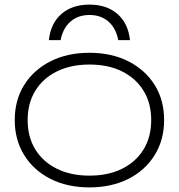

<svg xmlns="http://www.w3.org/2000/svg" viewBox="-20 -801 776 833"><path d="M368 12Q272 12 199 -25Q126 -62 85 -128Q44 -194 44 -280Q44 -367 85 -432.5Q126 -498 199 -535Q272 -572 368 -572Q464 -572 537 -535Q610 -498 651 -432.5Q692 -367 692 -280Q692 -194 651 -128Q610 -62 537 -25Q464 12 368 12ZM368 -39Q450 -39 510 -69Q570 -99 603 -153Q636 -207 636 -280Q636 -353 603 -407Q570 -461 510 -491Q450 -521 368 -521Q287 -521 226.5 -491Q166 -461 133 -407Q100 -353 100 -280Q100 -207 133 -153Q166 -99 226.5 -69Q287 -39 368 -39ZM544 -627H493Q483 -679 450.5 -707.5Q418 -736 368 -736Q319 -736 286 -707.5Q253 -679 243 -627H192Q200 -700 246.5 -740.5Q293 -781 368 -781Q443 -781 489.5 -740.5Q536 -700 544 -627Z"/></svg>

Font: Unbounded ExtraLight
Style: Regular
Weight: 250
Designer: Luke Prowse, Jean-Baptiste Morizot, Fátima Lázaro, Florian Runge
Foundry: NaN
Version: Version 1.701;gftools[0.9.28.dev5+ged2979d]